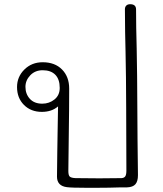

<svg xmlns="http://www.w3.org/2000/svg" viewBox="-20 -891 773 913"><path d="M634 -226Q636 -108 636 -58Q636 -29 624 -15Q612 -1 584 0H555Q497 2 440 2H390Q321 2 298 -1Q251 -7 251 -51Q251 -109 252.5 -174.5Q254 -240 254 -268Q256 -348 256 -385Q226 -359 179 -359Q127 -359 94 -392Q61 -425 61 -477Q61 -526 96 -560.5Q131 -595 183 -595Q241 -595 275 -560.5Q309 -526 309 -470Q309 -376 307 -244Q305 -132 305 -78Q305 -57 312 -51Q319 -45 339 -44L452 -43L558 -44Q571 -45 576 -53Q581 -61 581 -80L580 -381Q580 -453 579 -521Q578 -589 577 -644Q576 -685 575 -737.5Q574 -790 574 -847Q574 -858 580.5 -864.5Q587 -871 599 -871Q627 -871 627 -846Q627 -766 630 -659Q631 -601 632 -528.5Q633 -456 633 -382ZM264 -473Q264 -514 243 -535.5Q222 -557 183 -557Q147 -557 124 -533Q101 -509 101 -478Q101 -444 122 -421Q143 -398 181 -398Q214 -398 239 -418Q264 -438 264 -473Z"/></svg>

Font: Mali Light
Style: Regular
Weight: 300
Designer: Kitiyaporn Chalermlarp | Katatrad Aksorn Co.,Ltd.
Foundry: Cadson Demak Co.,Ltd.
Version: Version 1.000; ttfautohint (v1.6)